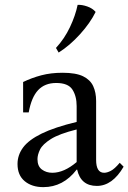

<svg xmlns="http://www.w3.org/2000/svg" viewBox="-20 -754 528 789"><path d="M158 15Q111 15 81.5 -9.5Q52 -34 52 -80Q52 -117 75 -148Q98 -179 151 -205Q204 -231 295 -253V-318Q295 -359 277.5 -386Q260 -413 211 -413Q164 -413 136.5 -383.5Q109 -354 98 -292H75V-417Q110 -434 149.5 -444.5Q189 -455 237 -455Q292 -455 321.5 -440.5Q351 -426 363 -400Q375 -374 375 -339V-97Q375 -44 408 -44Q420 -44 435.5 -52Q451 -60 472 -85L488 -69Q442 10 378 10Q312 10 297 -57H295Q240 15 158 15ZM195 -44Q243 -44 295 -88V-222Q223 -204 189 -182.5Q155 -161 144.5 -139.5Q134 -118 134 -100Q134 -71 152 -57.5Q170 -44 195 -44ZM299 -734Q317 -735 338.5 -727.5Q360 -720 373 -705Q351 -660 309 -613.5Q267 -567 221 -538L210 -557Q245 -595 267.5 -642.5Q290 -690 299 -734Z"/></svg>

Font: Bona Nova SC
Style: Regular
Weight: 400
Designer: Mateusz Machalski
Foundry: Capitalics
Version: Version 4.001; ttfautohint (v1.8.4.7-5d5b)